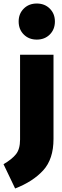

<svg xmlns="http://www.w3.org/2000/svg" viewBox="-87 -845 351 1091"><path d="M217 -55Q217 59 158.5 123Q100 187 -1 226L-67 88Q-19 60 4 31Q27 2 27 -52V-534H217ZM225 -723Q225 -678 196 -649Q167 -620 122 -620Q77 -620 48 -649Q19 -678 19 -723Q19 -767 48 -796Q77 -825 122 -825Q167 -825 196 -796Q225 -767 225 -723Z"/></svg>

Font: Fira Sans Extra Condensed Black
Style: Regular
Weight: 900
Width: 1
Designer: Carrois Corporate & Edenspiekermann AG
Foundry: Carrois Corporate GbR & Edenspiekermann AG
Version: Version 4.203